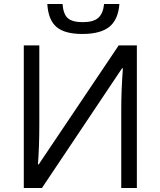

<svg xmlns="http://www.w3.org/2000/svg" viewBox="-20 -941 802 961"><path d="M99.1 -713.9H176.8V-316.9Q176.8 -207 169.9 -118.2H173.8L574.2 -713.9H665V0H586.9V-393.1Q586.9 -491.2 595.2 -599.1H590.8L189.9 0H99.1ZM216.8 -920.9H293Q296.9 -870.1 319.3 -850.1Q341.8 -830.1 394.5 -830.1Q447.3 -830.1 471.7 -851.6Q496.1 -873 501 -920.9H577.6Q571.8 -843.8 528.3 -807.6Q484.4 -771.5 394.5 -771Q304.7 -770.5 263.2 -805.7Q221.7 -840.8 216.8 -920.9Z"/></svg>

Font: OpenSans-Regular
Style: Regular
Weight: 400
Foundry: Ascender Corporation
Version: Version 1.10